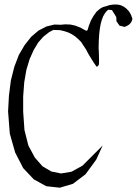

<svg xmlns="http://www.w3.org/2000/svg" viewBox="-20 -871 620 870"><path d="M506.8 -793.9 487.3 -825.2 470.7 -827.1 461.9 -819.3 454.1 -808.6 447.3 -796.9 441.4 -781.2 436.5 -763.7 432.6 -742.2 429.7 -717.8 427.7 -689.5 426.8 -651.4 427.7 -640.6 428.7 -606.4V-584Q428.7 -572.3 418 -568.4L404.3 -587.9L380.9 -626L370.1 -646.5L358.4 -664.1L347.7 -680.7L334 -694.3L320.3 -706.1L305.7 -715.8L290 -723.6L272.5 -729.5L252 -734.4L221.7 -735.4L203.1 -725.6L176.8 -705.1L153.3 -678.7L132.8 -644.5L114.3 -603.5L99.6 -554.7L89.8 -498L85 -433.6V-365.2L90.8 -282.2L108.4 -211.9L137.7 -157.2L172.9 -117.2L212.9 -93.8L256.8 -85L303.7 -92.8L353.5 -120.1L402.3 -168.9L445.3 -211.9L416 -147.5L367.2 -81.1L310.5 -38.1L251 -20.5L189.5 -27.3L132.8 -58.6L85 -109.4L48.8 -179.7L24.4 -265.6L16.6 -366.2L20.5 -437.5L29.3 -506.8L44.9 -568.4L65.4 -622.1L91.8 -667L121.1 -704.1L154.3 -732.4L190.4 -751L226.6 -759.8L254.9 -758.8L275.4 -760.7L298.8 -759.8L321.3 -754.9L343.8 -746.1L365.2 -734.4Q375 -727.5 377.9 -738.3L382.8 -754.9L392.6 -779.3L404.3 -799.8L417 -817.4L432.6 -831.1L446.3 -838.9L460.9 -842.8L475.6 -847.7L494.1 -850.6H510.7L526.4 -847.7L541 -840.8L553.7 -831.1L565.4 -818.4L574.2 -802.7L580.1 -785.2Q575.2 -762.7 555.7 -753.9L544.9 -749L521.5 -754.9L507.8 -774.4Z"/></svg>

Font: B2 Hana
Style: Regular
Weight: 500
Version: 2020-08-05; (max)